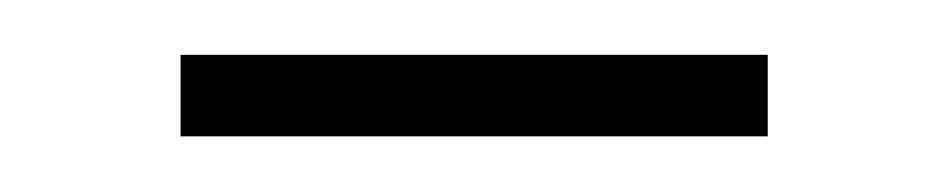

<svg xmlns="http://www.w3.org/2000/svg" viewBox="-20 -297 341 69"><path d="M44.9 -248V-277.3H255.9V-248Z"/></svg>

Font: Reddit Sans Condensed ExtraLight
Style: Regular
Weight: 250
Version: Version 1.014